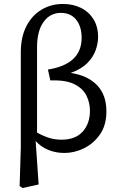

<svg xmlns="http://www.w3.org/2000/svg" viewBox="-20 -759 603 969"><path d="M167 -520V-90Q195 -74 225 -64Q255 -54 290 -54Q361 -54 397.5 -95Q434 -136 434 -200Q434 -241 416 -277Q398 -313 354.5 -334.5Q311 -356 234 -353L222 -408Q392 -435 392 -568Q392 -625 364.5 -659.5Q337 -694 287 -694Q233 -694 200 -648.5Q167 -603 167 -520ZM79 180 85 -12V-496Q85 -571 112.5 -625.5Q140 -680 188.5 -709.5Q237 -739 298 -739Q348 -739 388 -719.5Q428 -700 451.5 -662.5Q475 -625 475 -572Q475 -540 462.5 -505Q450 -470 420 -440Q390 -410 337 -391Q423 -378 470 -329Q517 -280 517 -197Q517 -127 484.5 -80.5Q452 -34 403.5 -10.5Q355 13 305 13Q263 13 226 -1.5Q189 -16 160 -47L175 172L94 190Z"/></svg>

Font: Source Serif Pro
Style: Regular
Weight: 400
Designer: Frank Grießhammer
Foundry: Adobe Systems Incorporated
Version: Version 3.001;hotconv 1.0.111;makeotfexe 2.5.65597